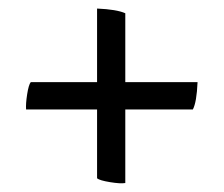

<svg xmlns="http://www.w3.org/2000/svg" viewBox="-20 -541 525 449"><path d="M273 -510V-349H442Q440 -302 431 -285H273V-113Q262 -111 237.5 -115Q213 -119 207 -124V-285H41Q40 -298 43.5 -320.5Q47 -343 52 -349H207V-521Q253 -519 273 -510Z"/></svg>

Font: Alike
Style: Regular
Weight: 400
Designer: Cyreal (www.cyreal.org)
Foundry: Cyreal (www.cyreal.org)
Version: Version 1.212